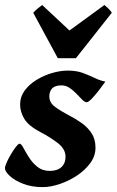

<svg xmlns="http://www.w3.org/2000/svg" viewBox="-32 -746 478 786"><path d="M399.4 -412.1Q389.2 -397.5 373.8 -377.4Q358.4 -357.4 344.2 -342.5Q330.1 -327.6 322.8 -327.6Q314.9 -327.6 304.4 -338.1Q293.9 -348.6 281.2 -362.1Q268.6 -375.5 253.2 -386Q237.8 -396.5 219.7 -396.5Q192.9 -396.5 181.4 -384Q169.9 -371.6 169.9 -351.1Q169.9 -326.7 191.4 -310.1Q212.9 -293.5 252 -272.9Q278.8 -259.3 303.2 -241.7Q327.6 -224.1 343.3 -200Q358.9 -175.8 358.9 -141.1Q358.9 -107.4 337.4 -78.1Q315.9 -48.8 282.5 -26.9Q249 -4.9 211.7 7.6Q174.3 20 142.6 20Q97.7 20 62.7 6.3Q27.8 -7.3 8.1 -25.6Q-11.7 -43.9 -11.7 -57.6Q-11.7 -64.9 -4.6 -81.1Q2.4 -97.2 12.9 -114.7Q23.4 -132.3 33.2 -145Q43 -157.7 47.9 -157.7Q54.7 -157.7 63.7 -140.9Q72.8 -124 86.4 -102.1Q100.1 -80.1 120.8 -63.2Q141.6 -46.4 171.9 -46.4Q202.6 -46.4 219.5 -62Q236.3 -77.6 236.3 -104Q236.3 -135.7 205.1 -159.9Q173.8 -184.1 137.2 -203.1Q85.4 -230 67.9 -258.8Q50.3 -287.6 50.3 -318.8Q50.3 -349.6 68.8 -375Q87.4 -400.4 117.2 -418.7Q147 -437 180.9 -447Q214.8 -457 245.6 -457Q281.2 -457 307.4 -447.3Q333.5 -437.5 355.5 -426.8Q377.4 -416 399.4 -412.1ZM425.8 -693.8 278.8 -507.8H204.6L104 -693.8Q111.8 -702.1 122.3 -711.2Q132.8 -720.2 140.6 -725.6L252.4 -621.1L395.5 -725.6Q401.4 -720.7 410.9 -711.7Q420.4 -702.6 425.8 -693.8Z"/></svg>

Font: Gentium Book Plus
Style: Bold Italic
Weight: 700
Italic angle: -8°
Designer: Victor Gaultney, Annie Olsen, Iska Routamaa, Becca Hirsbrunner
Foundry: SIL International
Version: Version 6.101